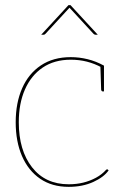

<svg xmlns="http://www.w3.org/2000/svg" viewBox="-20 -720 475 746"><path d="M247 6Q182 6 136 -25.5Q90 -57 65.5 -113.5Q41 -170 41 -245Q41 -320 66 -377Q91 -434 139 -466Q187 -498 255 -498Q288 -498 320.5 -490Q353 -482 384 -465V-458H375Q347 -473 317.5 -480.5Q288 -488 255 -488Q191 -488 146 -457.5Q101 -427 77 -372.5Q53 -318 53 -245Q53 -136 104.5 -70Q156 -4 247 -4Q277 -4 303.5 -10.5Q330 -17 353 -29.5Q376 -42 392 -60Q394 -62 396.5 -62Q399 -62 400 -60L402 -58Q384 -32 342.5 -13Q301 6 247 6ZM370 -465 384 -459V-365H378Q376 -365 374.5 -367.5Q373 -370 373 -372ZM140 -585 246 -700H254L360 -585H351Q347 -585 343 -589L250 -690L157 -589Q156 -588 154 -586.5Q152 -585 149 -585Z"/></svg>

Font: Aleo Thin
Style: Regular
Weight: 250
Designer: Alessio Laiso
Foundry: Alessio Laiso
Version: Version 2.001;gftools[0.9.29]